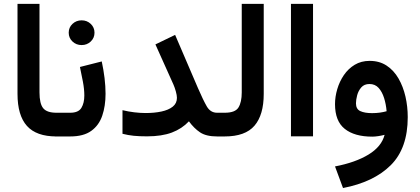

<svg xmlns="http://www.w3.org/2000/svg" viewBox="-20 -700 2155 985"><path d="M69.8 -680.2H182.6V-226.1Q182.6 -168 201.7 -144.8Q220.7 -121.6 269.5 -121.6H281.7V0H269.5Q166.5 0 118.2 -54Q69.8 -107.9 69.8 -218.8Z M340.3 0H262.2V-121.6H340.3Q382.3 -121.6 397.5 -146.5Q412.6 -171.4 412.6 -210Q412.6 -242.7 405.3 -281Q397.9 -319.3 390.1 -356.4L502 -384.8Q511.2 -341.8 516.4 -299.6Q521.5 -257.3 521.5 -218.8Q521.5 -156.2 504.6 -106.7Q487.8 -57.1 448.2 -28.6Q408.7 0 340.3 0ZM332.5 -532.2Q332.5 -559.1 351.8 -577.4Q371.1 -595.7 398.9 -595.7Q426.3 -595.7 445.6 -577.4Q464.8 -559.1 464.8 -532.2Q464.8 -505.4 445.6 -487.1Q426.3 -468.8 398.9 -468.8Q371.1 -468.8 351.8 -487.1Q332.5 -505.4 332.5 -532.2Z M887.7 -198.2Q887.7 -210.9 882.1 -231Q876.5 -251 870.1 -265.6L777.3 -472.2L878.4 -521L995.6 -248Q1022 -187 1040.8 -154.3Q1059.6 -121.6 1093.8 -121.6H1114.3V0H1093.8Q1037.6 0 1006.3 -21Q975.1 -42 949.2 -77.6Q913.6 -39.6 861.8 -20Q810.1 -0.5 734.4 -0.5Q694.8 -0.5 666 -3.4Q637.2 -6.3 608.4 -13.7V-134.8Q638.7 -127.4 669.2 -123.8Q699.7 -120.1 727.1 -120.1Q772 -120.1 808.3 -127.9Q844.7 -135.7 866.2 -152.8Q887.7 -169.9 887.7 -198.2Z M1094.7 -121.6H1133.3Q1187 -121.6 1203.6 -148.9Q1220.2 -176.3 1220.2 -225.6V-680.2H1333V-218.3Q1333 -110.4 1285.6 -55.2Q1238.3 0 1132.8 0H1094.7Z M1585.9 -680.2V-0.5H1472.7V-680.2Z M2071.8 -99.1Q2071.8 61 1984.4 147.7Q1897 234.4 1739.7 264.6L1698.7 153.8Q1803.2 133.8 1870.4 93Q1937.5 52.2 1953.1 -8.3Q1938 -4.4 1920.9 -1.7Q1903.8 1 1889.6 1Q1798.8 1 1748.8 -38.8Q1698.7 -78.6 1698.7 -165.5Q1698.7 -203.6 1710.2 -242.7Q1721.7 -281.7 1744.1 -314.7Q1766.6 -347.7 1799.8 -367.7Q1833 -387.7 1876.5 -387.7Q1926.8 -387.7 1963.6 -363.3Q2000.5 -338.9 2024.4 -297.4Q2048.3 -255.9 2060.1 -204.6Q2071.8 -153.3 2071.8 -99.1ZM1889.2 -119.6Q1910.2 -119.6 1929.2 -122.3Q1948.2 -125 1963.4 -129.4Q1960.4 -165.5 1950.4 -197.3Q1940.4 -229 1922.4 -249Q1904.3 -269 1875.5 -269Q1848.6 -269 1833.5 -251.7Q1818.4 -234.4 1812.3 -211.2Q1806.2 -188 1806.2 -169.9Q1806.2 -140.1 1828.6 -129.9Q1851.1 -119.6 1889.2 -119.6Z"/></svg>

Font: Vazirmatn RD FD SemiBold
Style: Regular
Weight: 600
Designer: Saber Rastikerdar
Foundry: Saber Rastikerdar
Version: Version 33.003